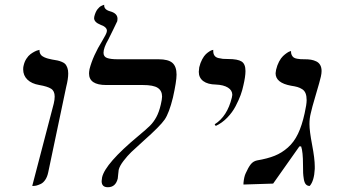

<svg xmlns="http://www.w3.org/2000/svg" viewBox="-20 -766 1405 797"><path d="M113.8 5.9 203.1 -335.9Q207 -352.1 207 -365.2Q207 -388.2 192.1 -397.7Q177.2 -407.2 143.1 -413.1Q111.3 -418.5 93.8 -435.5Q76.2 -452.6 76.2 -478Q76.2 -488.3 78.1 -494.1Q81.5 -509.8 89.6 -522.2Q97.7 -534.7 106.7 -541.3Q115.7 -547.9 124.3 -552.2Q132.8 -556.6 138.7 -557.6L144 -559.1V-556.2Q144 -546.9 148.9 -539.8Q153.8 -532.7 163.3 -528.6Q172.9 -524.4 179 -522.9Q185.1 -521.5 195.8 -519Q210.9 -516.6 219 -514.9Q227.1 -513.2 237.1 -509Q247.1 -504.9 251.7 -499.3Q256.3 -493.7 259.8 -484.1Q263.2 -474.6 263.2 -460.9Q263.2 -438.5 254.9 -405.8L180.2 -50.8Q176.3 -31.7 167.7 -19.3Q159.2 -6.8 148.2 -2Q137.2 2.9 130.6 4.4Q124 5.9 117.2 5.9Z M429.7 -602.1Q409.7 -567.4 409.7 -546.9Q409.7 -530.8 424.3 -525.4Q439 -520 467.8 -520H637.7Q678.7 -520 695.8 -504.9Q712.9 -489.7 712.9 -456.1Q712.9 -428.2 697.8 -360.8Q682.1 -296.9 663.6 -269.8Q645 -242.7 576.7 -182.1Q541.5 -150.4 525.1 -134.8Q508.8 -119.1 492.7 -98.1Q476.6 -77.1 472.7 -61Q471.2 -52.7 470.5 -41.3Q469.7 -29.8 468.8 -24.9Q460 11.2 427.7 11.2Q401.9 11.2 401.9 -14.2Q401.9 -18.1 403.8 -29.8Q417 -87.4 553.7 -201.2Q588.4 -230 603 -244.6Q617.7 -259.3 628.9 -279.8Q640.1 -300.3 647.5 -332Q652.8 -354.5 652.8 -365.2Q652.8 -389.2 635 -401.1Q617.2 -413.1 572.8 -413.1H420.9Q349.6 -413.1 349.6 -460.9Q349.6 -467.3 351.6 -479Q365.7 -534.2 404.8 -597.2Q420.9 -624 422.9 -632.8Q423.8 -634.8 423.8 -638.2Q423.8 -653.8 397.5 -663.1Q370.6 -673.8 370.6 -690.9Q370.6 -691.9 371.1 -694.3Q371.6 -696.8 371.6 -698.2Q374 -707.5 377.4 -715.1Q380.9 -722.7 384.5 -727.3Q388.2 -731.9 392.1 -735.6Q396 -739.3 399.7 -741Q403.3 -742.7 406 -743.9Q408.7 -745.1 410.6 -745.6L412.6 -746.1Q410.6 -726.6 436.5 -719.2Q467.8 -710.9 467.8 -688Q467.8 -682.1 466.8 -678.2Q465.8 -675.8 449.5 -642.1Q433.1 -608.4 429.7 -602.1Z M875.5 -243.2 871.1 -250Q923.3 -282.7 942.4 -360.8Q944.3 -368.7 944.3 -372.1Q944.3 -391.1 926.3 -402.3Q908.2 -413.6 876.5 -415Q842.3 -415.5 823.7 -429.4Q805.2 -443.4 805.2 -467.8Q805.2 -473.1 807.1 -486.8Q811.5 -505.4 819.3 -519.8Q827.1 -534.2 834.7 -541.3Q842.3 -548.3 849.4 -552.7Q856.4 -557.1 860.8 -558.1L865.2 -559.1V-554.2Q865.2 -542.5 870.4 -535.2Q875.5 -527.8 886.5 -525.1Q897.5 -522.5 905.3 -521.7Q913.1 -521 927.2 -521Q966.8 -521 982.9 -510.7Q999 -500.5 999 -471.2Q999 -448.2 990.2 -411.1Q986.3 -392.1 978.8 -371.3Q971.2 -350.6 958 -325.2Q944.8 -299.8 923.3 -277.6Q901.9 -255.4 875.5 -243.2Z M1270 -295.9Q1264.6 -274.9 1264.6 -251Q1264.6 -222.2 1275.6 -164.8Q1286.6 -107.4 1286.6 -75.2V-64.9Q1284.2 -15.1 1265.6 5.9Q1255.9 5.9 1249.8 -0.7Q1243.7 -7.3 1241.2 -22.2Q1238.8 -37.1 1238.3 -48.1Q1237.8 -59.1 1237.8 -81.1Q1237.8 -136.2 1230 -158.2H1222.7L1113.8 -3.9L990.7 0V-6.8Q993.2 -33.2 1000 -46.9Q1010.3 -70.3 1020.5 -83.5Q1030.8 -96.7 1046.9 -100.1Q1090.3 -107.4 1120.1 -119.4Q1149.9 -131.3 1175 -153.6Q1200.2 -175.8 1216.8 -210.2Q1233.4 -244.6 1244.6 -295.9Q1252.9 -333 1252.9 -350.1Q1252.9 -367.2 1248.5 -378.4Q1244.1 -389.6 1234.4 -395.8Q1224.6 -401.9 1214.6 -404.8Q1204.6 -407.7 1188 -410.2Q1124 -421.9 1124 -461.9Q1124 -466.3 1126 -476.1Q1130.4 -495.1 1138.4 -510.3Q1146.5 -525.4 1154.8 -533.2Q1163.1 -541 1170.7 -546.1Q1178.2 -551.3 1183.1 -552.7L1188 -554.2Q1187.5 -544.4 1190.9 -537.6Q1194.3 -530.8 1199.2 -527.3Q1204.1 -523.9 1213.4 -522.2Q1222.7 -520.5 1228.3 -520.3Q1233.9 -520 1244.6 -520Q1259.8 -520 1271.2 -518.1Q1282.7 -516.1 1293.2 -511Q1303.7 -505.9 1309.3 -495.8Q1314.9 -485.8 1314.9 -471.2Q1314.9 -461.4 1312 -448.2Q1308.1 -430.2 1291 -372.8Q1273.9 -315.4 1270 -295.9Z"/></svg>

Font: Common Serif SemiBold
Style: Italic
Weight: 600
Italic angle: -12°
Designer: Philipp H. Poll, Khaled Hosny
Foundry: Stefan Peev, Context Ltd.
Version: Version 1.026